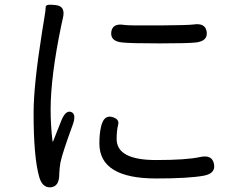

<svg xmlns="http://www.w3.org/2000/svg" viewBox="-20 -772 1040 823"><path d="M197 31Q161 33 148 -14Q124 -98 124 -288Q124 -407 160 -633L169 -689Q176 -729 176 -742.5Q176 -756 220 -750Q263 -745 249 -692Q247 -685 242 -660Q197 -443 197 -302Q197 -236 205 -167Q206 -162 208 -167L242 -253Q261 -301 285 -292Q309 -283 291 -235Q247 -115 239 -75Q235 -52 234 -28V-22Q233 28 197 31ZM649 -7Q406 -7 406 -157Q406 -199 413 -228Q424 -279 459 -271Q493 -262 486.5 -237.5Q480 -213 480 -176Q480 -86 649 -86Q780 -86 838 -99Q889 -110 897 -70Q906 -29 854 -19Q789 -7 649 -7ZM504 -590Q452 -595 457 -635Q462 -674 514 -665Q534 -662 665 -663Q788 -664 809 -667Q861 -675 866 -635Q871 -596 820 -590Q787 -586 663 -586Q539 -586 504 -590Z"/></svg>

Font: Resource Han Rounded KR
Style: Regular
Weight: 400
Designer: Cyano Hao (round all glyphs); Ryoko NISHIZUKA 西塚涼子 (kana, bopomofo & ideographs); Paul D. Hunt (Latin, Greek & Cyrillic)
Foundry: Cyano Hao
Version: 0.990